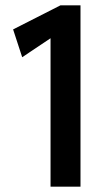

<svg xmlns="http://www.w3.org/2000/svg" viewBox="-20 -695 381 718"><path d="M169 -552V3H281V-675H206L29 -585L63 -481Z"/></svg>

Font: All Genders v4
Style: Regular
Weight: 400
Designer: Rassam Alawdi
Foundry: Rassam Art
Version: Version 3.100;FEAKit 1.0